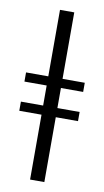

<svg xmlns="http://www.w3.org/2000/svg" viewBox="-83 -756 433 797"><g transform="rotate(10 133.5 -357.5)"><path d="M103.5 0V-273.4H9.8V-312H103.5V-396.5H9.8V-435.1H103.5V-715.3H163.6V-435.1H257.3V-396.5H163.6V-312H257.3V-273.4H163.6V0Z"/></g></svg>

Font: Elstob Light
Style: Regular
Weight: 300
Designer: Peter S. Baker
Version: Version 1.015